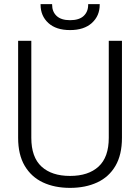

<svg xmlns="http://www.w3.org/2000/svg" viewBox="-20 -898 680 932"><path d="M68 -229V-700H132V-229Q132 -135 181.5 -89.5Q231 -44 320 -44Q409 -44 458.5 -89.5Q508 -135 508 -229V-700H572V-229Q572 -147 540.5 -93Q509 -39 452 -12.5Q395 14 320 14Q245 14 188.5 -12.5Q132 -39 100 -93Q68 -147 68 -229ZM177 -875V-878H233V-875Q233 -841 255 -820.5Q277 -800 320 -800Q364 -800 386 -820.5Q408 -841 408 -875V-878H464V-875Q464 -821 426 -786.5Q388 -752 320 -752Q252 -752 214.5 -786.5Q177 -821 177 -875Z"/></svg>

Font: Space Grotesk Frontify Light
Style: Regular
Weight: 300
Designer: Florian Karsten
Version: Version 2.000